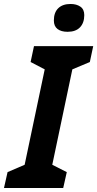

<svg xmlns="http://www.w3.org/2000/svg" viewBox="-48 -946 489 966"><path d="M-10 -80 76 -117 177 -597 106 -634 123 -714H421L404 -634L316 -597L215 -117L288 -80L270 0H-28ZM223 -843Q223 -883 245 -904.5Q267 -926 307 -926Q337 -926 356.5 -912.5Q376 -899 376 -870Q376 -831 354.5 -808.5Q333 -786 292 -786Q260 -786 241.5 -800Q223 -814 223 -843Z"/></svg>

Font: Noto Sans Display
Style: Bold Italic
Weight: 700
Italic angle: -12°
Designer: Monotype Design team
Foundry: Monotype Imaging Inc.
Version: Version 1.000